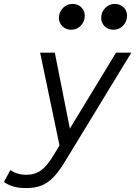

<svg xmlns="http://www.w3.org/2000/svg" viewBox="-97 -739 697 981"><path d="M37 222Q0 222 -26.5 214.5Q-53 207 -77 191L-44 130Q-9 154 37 154Q81 154 112.5 131.5Q144 109 178 52L207 4L108 -470H183L260 -82L496 -470H574L234 88Q203 139 174.5 168Q146 197 113.5 209.5Q81 222 37 222ZM267 -587Q240 -587 222 -604.5Q204 -622 204 -647Q204 -677 224.5 -698Q245 -719 273 -719Q300 -719 318 -702Q336 -685 336 -659Q336 -629 316 -608Q296 -587 267 -587ZM483 -587Q456 -587 438 -604.5Q420 -622 420 -647Q420 -677 440.5 -698Q461 -719 489 -719Q516 -719 534 -702Q552 -685 552 -659Q552 -629 532 -608Q512 -587 483 -587Z"/></svg>

Font: Sometype Mono
Style: Italic
Weight: 400
Italic angle: -12°
Monospace: yes
Designer: Ryoichi Tsunekawa
Foundry: Dharma Type
Version: Version 1.000; ttfautohint (v1.8.3)